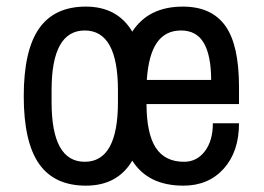

<svg xmlns="http://www.w3.org/2000/svg" viewBox="-20 -555 808 587"><path d="M539.1 -534.8Q626.4 -534.8 668.5 -476.5Q710.7 -418.3 710.7 -289.3V-236.8H427.9Q428.3 -146 456.3 -103.2Q484.4 -60.4 542.6 -60.4Q581.7 -60.4 606.2 -92.5Q630.8 -124.7 630.8 -178.1H710.7Q710.7 -91.2 664 -39.3Q617.3 12.6 540.8 12.6Q432.7 12.6 384.4 -63.9Q339.3 12.6 242.6 12.6Q146 12.6 99.3 -54.3Q52.6 -121.2 52.6 -260.9Q52.6 -400.5 99.3 -467.6Q146 -534.8 242.4 -534.8Q338.8 -534.8 384.4 -458.3Q434 -534.8 539.1 -534.8ZM340.6 -279.3Q340.6 -461.8 239.1 -461.8Q137.7 -461.8 137.7 -279.3V-242.8Q137.7 -60.4 239.1 -60.4Q340.6 -60.4 340.6 -242.8ZM428.8 -310.6H625.5Q625.5 -384.4 603.4 -423.1Q581.2 -461.8 533.4 -461.8Q485.7 -461.8 459.8 -424.6Q434 -387.5 428.8 -310.6Z"/></svg>

Font: Puralecka Narrow
Style: Regular
Weight: 400
Designer: Hector Gatti, Marcela Romero, Pablo Cosgaya and Nicolas Silva
Version: Version 1.004;PS 001.004;hotconv 1.0.70;makeotf.lib2.5.58329